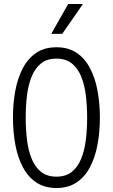

<svg xmlns="http://www.w3.org/2000/svg" viewBox="-20 -935 566 963"><path d="M45 -345Q45 -417 57 -481Q69 -545 95 -594Q121 -643 162.5 -670.5Q204 -698 263 -698Q322 -698 363.5 -670.5Q405 -643 431 -594Q457 -545 469 -481Q481 -417 481 -345Q481 -273 469 -209Q457 -145 431 -96Q405 -47 363.5 -19.5Q322 8 263 8Q204 8 162.5 -19.5Q121 -47 95 -96Q69 -145 57 -209Q45 -273 45 -345ZM109 -345Q109 -286 115.5 -233Q122 -180 139 -138.5Q156 -97 186 -73Q216 -49 263 -49Q310 -49 340 -73Q370 -97 387 -138.5Q404 -180 410.5 -233Q417 -286 417 -345Q417 -404 410.5 -457Q404 -510 387 -551.5Q370 -593 340 -617Q310 -641 263 -641Q216 -641 186 -617Q156 -593 139 -551.5Q122 -510 115.5 -457Q109 -404 109 -345ZM237 -765 322 -915H396L292 -765Z"/></svg>

Font: Radio Canada Condensed Light
Style: Regular
Weight: 300
Width: 3
Designer: Charles Daoud, Etienne Aubert Bonn, Alexandre Saumier Demers, Jacques Le Bailly
Foundry: Radio-Canada
Version: Version 2.104; ttfautohint (v1.8.4.7-5d5b);gftools[0.9.28.de